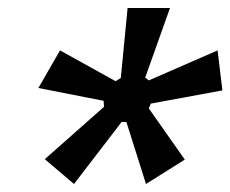

<svg xmlns="http://www.w3.org/2000/svg" viewBox="-20 -767 576 480"><path d="M165 -307 92 -369 240 -500 239 -515 76 -547 130 -641 269 -564 282 -572 299 -747H405L343 -573L352 -566L524 -641L536 -541L357 -508L352 -496L442 -368L345 -307L296 -462H284Z"/></svg>

Font: IBM Plex Sans Condensed SemiBold
Style: Italic
Weight: 600
Width: 3
Italic angle: -11°
Designer: Mike Abbink, Paul van der Laan, Pieter van Rosmalen
Foundry: Bold Monday
Version: Version 1.3